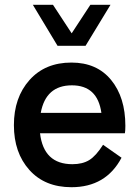

<svg xmlns="http://www.w3.org/2000/svg" viewBox="-20 -771 581 801"><path d="M337 -580H220L117 -751H201L279 -632L357 -751H441ZM503 -246Q503 -225 501 -215H147Q162 -86 282 -86Q324 -86 352 -103Q380 -120 410 -167L487 -113Q422 10 278 10Q167 10 102.5 -62Q38 -134 38 -249Q38 -364 103 -437Q168 -510 278 -510Q384 -510 443.5 -437.5Q503 -365 503 -246ZM280 -415Q171 -415 150 -300H403Q387 -415 280 -415Z"/></svg>

Font: Orkney Medium
Style: Regular
Weight: 500
Designer: Samuel Oakes and Alfredo Marco Pradil
Foundry: Alfredo Marco Pradil
Version: 1.0; ttfautohint (v1.5)